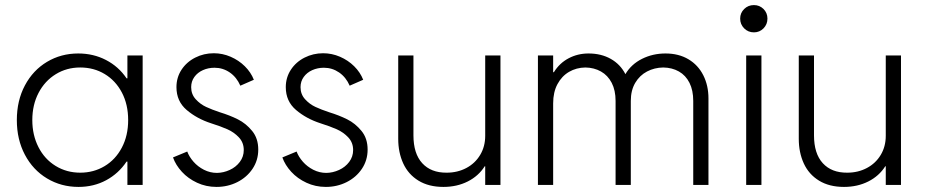

<svg xmlns="http://www.w3.org/2000/svg" viewBox="-20 -735 3675 763"><path d="M486.3 -92.8H482.9Q451.2 -45.4 401.9 -18.8Q352.5 7.8 292 7.8Q223.1 7.8 167 -25.9Q110.8 -59.6 78.9 -120.1Q46.9 -180.7 46.9 -257.8Q46.9 -335.4 79.1 -395.8Q111.3 -456.1 167 -489.3Q222.7 -522.5 291 -522.5Q351.1 -522.5 401.1 -496.6Q451.2 -470.7 482.9 -423.8H486.3V-514.6H546.9V0H486.3ZM489.3 -257.8Q489.3 -319.8 464.4 -367.2Q439.5 -414.6 396.2 -440.7Q353 -466.8 298.8 -466.8Q245.1 -466.8 201.7 -440.2Q158.2 -413.6 133.3 -366Q108.4 -318.4 108.4 -257.8Q108.4 -198.2 132.8 -150.4Q157.2 -102.5 200.9 -75.7Q244.6 -48.8 298.8 -48.8Q352.1 -48.8 395.5 -74.7Q439 -100.6 464.1 -148.2Q489.3 -195.8 489.3 -257.8Z M667.5 -109.4 724.1 -132.8Q731.9 -111.8 749 -92.3Q766.1 -72.8 790.5 -60.3Q814.9 -47.9 842.3 -47.9Q868.2 -48.3 892.8 -59.6Q917.5 -70.8 933.1 -91.6Q948.7 -112.3 948.7 -138.7Q948.7 -168.5 929.4 -189Q910.2 -209.5 883.8 -221.2Q857.4 -232.9 818.8 -245.1Q762.7 -263.2 721.9 -297.9Q681.2 -332.5 681.2 -388.7Q681.2 -427.2 701.4 -458Q721.7 -488.8 755.9 -506.1Q790 -523.4 829.6 -523.4Q864.3 -523.4 896.5 -509.5Q928.7 -495.6 952.9 -471.7Q977.1 -447.8 988.8 -418L935.1 -394.5Q920.4 -428.2 893.1 -447Q865.7 -465.8 832.5 -465.8Q807.6 -465.8 786.4 -456.3Q765.1 -446.8 752.4 -429.2Q739.7 -411.6 739.7 -388.7Q739.7 -360.4 757.8 -340.6Q775.9 -320.8 799.1 -310.1Q822.3 -299.3 853 -289.1Q893.1 -276.9 925.3 -260.7Q957.5 -244.6 981.9 -214.8Q1006.3 -185.1 1006.3 -140.6Q1006.3 -98.1 983.6 -64.2Q960.9 -30.3 922.9 -11.2Q884.8 7.8 840.3 7.8Q798.8 7.8 763.2 -8.8Q727.5 -25.4 702.9 -52.2Q678.2 -79.1 667.5 -109.4Z M1102.1 -109.4 1158.7 -132.8Q1166.5 -111.8 1183.6 -92.3Q1200.7 -72.8 1225.1 -60.3Q1249.5 -47.9 1276.9 -47.9Q1302.7 -48.3 1327.4 -59.6Q1352.1 -70.8 1367.7 -91.6Q1383.3 -112.3 1383.3 -138.7Q1383.3 -168.5 1364 -189Q1344.7 -209.5 1318.4 -221.2Q1292 -232.9 1253.4 -245.1Q1197.3 -263.2 1156.5 -297.9Q1115.7 -332.5 1115.7 -388.7Q1115.7 -427.2 1136 -458Q1156.2 -488.8 1190.4 -506.1Q1224.6 -523.4 1264.2 -523.4Q1298.8 -523.4 1331.1 -509.5Q1363.3 -495.6 1387.5 -471.7Q1411.6 -447.8 1423.3 -418L1369.6 -394.5Q1355 -428.2 1327.6 -447Q1300.3 -465.8 1267.1 -465.8Q1242.2 -465.8 1220.9 -456.3Q1199.7 -446.8 1187 -429.2Q1174.3 -411.6 1174.3 -388.7Q1174.3 -360.4 1192.4 -340.6Q1210.4 -320.8 1233.6 -310.1Q1256.8 -299.3 1287.6 -289.1Q1327.6 -276.9 1359.9 -260.7Q1392.1 -244.6 1416.5 -214.8Q1440.9 -185.1 1440.9 -140.6Q1440.9 -98.1 1418.2 -64.2Q1395.5 -30.3 1357.4 -11.2Q1319.3 7.8 1274.9 7.8Q1233.4 7.8 1197.8 -8.8Q1162.1 -25.4 1137.5 -52.2Q1112.8 -79.1 1102.1 -109.4Z M1562.5 -183.6V-514.6H1623V-197.3Q1623 -124.5 1658 -86.4Q1692.9 -48.3 1754.9 -48.8Q1798.3 -48.8 1833.3 -67.4Q1868.2 -85.9 1888.2 -119.4Q1908.2 -152.8 1908.2 -195.3V-514.6H1968.8V0H1908.2V-74.2H1906.2Q1881.8 -35.6 1838.9 -13.9Q1795.9 7.8 1742.2 7.8Q1683.6 7.8 1643.1 -17.1Q1602.5 -42 1582.5 -85.4Q1562.5 -128.9 1562.5 -183.6Z M2117.7 -514.6H2178.2V-448.2H2181.2Q2203.6 -484.4 2239.7 -503.4Q2275.9 -522.5 2318.8 -522.5Q2369.1 -522.5 2407.2 -501Q2445.3 -479.5 2465.3 -440.4Q2488.8 -480 2531.5 -501.2Q2574.2 -522.5 2624.5 -522.5Q2677.2 -522.5 2715.8 -499.5Q2754.4 -476.6 2774.9 -435.8Q2795.4 -395 2795.4 -343.8V0H2734.9V-334Q2734.9 -376 2720 -405.8Q2705.1 -435.5 2678 -450.9Q2650.9 -466.3 2615.7 -466.8Q2580.6 -466.3 2551.3 -450.9Q2522 -435.5 2504.4 -405.8Q2486.8 -376 2486.8 -334V0H2426.3V-334Q2426.3 -376 2410.9 -405.8Q2395.5 -435.5 2368.2 -450.9Q2340.8 -466.3 2306.2 -466.8Q2270.5 -466.3 2241.5 -449.5Q2212.4 -432.6 2195.3 -400.6Q2178.2 -368.7 2178.2 -324.2V0H2117.7Z M2945.3 -514.6H3005.9V0H2945.3ZM2921.4 -661.1Q2921.4 -683.6 2937.3 -699.2Q2953.1 -714.8 2976.1 -714.8Q2998.5 -714.8 3014.2 -699.2Q3029.8 -683.6 3029.8 -661.1Q3029.8 -638.2 3014.2 -622.3Q2998.5 -606.4 2976.1 -606.4Q2953.1 -606.4 2937.3 -622.3Q2921.4 -638.2 2921.4 -661.1Z M3154.3 -183.6V-514.6H3214.8V-197.3Q3214.8 -124.5 3249.8 -86.4Q3284.7 -48.3 3346.7 -48.8Q3390.1 -48.8 3425 -67.4Q3460 -85.9 3480 -119.4Q3500 -152.8 3500 -195.3V-514.6H3560.5V0H3500V-74.2H3498Q3473.6 -35.6 3430.7 -13.9Q3387.7 7.8 3334 7.8Q3275.4 7.8 3234.9 -17.1Q3194.3 -42 3174.3 -85.4Q3154.3 -128.9 3154.3 -183.6Z"/></svg>

Font: Reddit Sans Chocolate Light
Style: Regular
Weight: 300
Designer: Stephen Hutchings
Foundry: Reddit
Version: Version 1.013